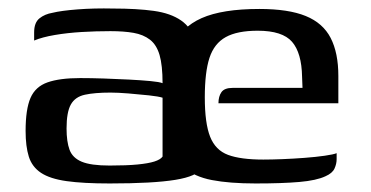

<svg xmlns="http://www.w3.org/2000/svg" viewBox="-20 -424 870 450"><path d="M237 6Q175 6 136 0.5Q97 -5 76 -19Q55 -33 47.5 -57Q40 -81 40 -117Q40 -168 51.5 -194.5Q63 -221 91.5 -231Q120 -241 168 -241Q193 -241 223.5 -240Q254 -239 282.5 -237.5Q311 -236 332.5 -234Q354 -232 361 -229Q361 -271 354 -295Q347 -319 331.5 -331Q316 -343 293 -347Q270 -351 239 -351Q205 -351 171.5 -349Q138 -347 108.5 -342Q79 -337 60 -329V-348Q60 -371 72.5 -381Q85 -391 103 -394Q123 -399 162 -402Q201 -405 245 -404Q301 -404 340.5 -398.5Q380 -393 404.5 -376Q429 -359 440.5 -325Q452 -291 452 -234V-30Q443 -11 391 -2.5Q339 6 237 6ZM237 -36Q277 -36 302.5 -38.5Q328 -41 342 -45.5Q356 -50 361 -57V-195Q352 -198 329 -200.5Q306 -203 281 -205Q256 -207 239 -207Q202 -207 179 -202Q156 -197 146 -179Q136 -161 136 -123Q136 -92 143 -73Q150 -54 171.5 -45Q193 -36 237 -36ZM579 6Q518 6 476.5 -2Q435 -10 410.5 -32Q386 -54 376 -93Q366 -132 366 -194Q366 -268 385 -314Q404 -360 452.5 -381.5Q501 -403 588 -403Q656 -403 696.5 -386.5Q737 -370 755 -335Q773 -300 773 -246V-182H492Q492 -198 499 -208Q506 -218 525 -218H689L688 -244Q687 -300 664.5 -326Q642 -352 584 -352Q536 -352 509 -337Q482 -322 471 -288.5Q460 -255 460 -196Q460 -135 472.5 -103.5Q485 -72 514.5 -61Q544 -50 597 -50Q616 -50 641.5 -51Q667 -52 693.5 -54Q720 -56 741 -59Q762 -62 769 -65V-51Q769 -40 764 -29Q759 -18 743 -11Q722 -1 681.5 2.5Q641 6 579 6Z"/></svg>

Font: Genos Thin Medium
Style: Regular
Weight: 500
Version: Version 1.010